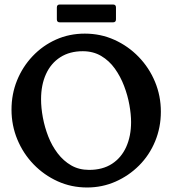

<svg xmlns="http://www.w3.org/2000/svg" viewBox="-20 -820 763 851"><path d="M356 -671Q426 -671 487 -643.5Q548 -616 594.5 -568Q641 -520 667 -457.5Q693 -395 693 -325Q693 -255 667.5 -193.5Q642 -132 596.5 -86.5Q551 -41 492 -15Q433 11 366 11Q296 11 235.5 -16.5Q175 -44 129 -91.5Q83 -139 57 -201.5Q31 -264 31 -334Q31 -403 55.5 -463.5Q80 -524 124.5 -571Q169 -618 228 -644.5Q287 -671 356 -671ZM347 -593Q289 -593 247.5 -566.5Q206 -540 184 -492Q162 -444 162 -380Q162 -342 170 -299Q178 -256 194 -215Q210 -174 235.5 -140.5Q261 -107 295.5 -87Q330 -67 375 -67Q435 -67 476.5 -94Q518 -121 539.5 -169Q561 -217 561 -279Q561 -313 553.5 -355Q546 -397 530 -439Q514 -481 489 -516Q464 -551 428.5 -572Q393 -593 347 -593ZM494 -734Q494 -721 481 -721H245Q232 -721 232 -734V-787Q232 -800 245 -800H481Q494 -800 494 -787Z"/></svg>

Font: Young Serif Light
Style: Regular
Weight: 300
Designer: Bastien Sozeau
Foundry: NBR — Bastien Sozeau
Version: Version 5.001